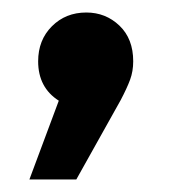

<svg xmlns="http://www.w3.org/2000/svg" viewBox="-20 -169 272 307"><path d="M193 -71Q193 -55 188 -41.5Q183 -28 173 -9L102 118H27L74 -8Q41 -29 41 -71Q41 -105 63 -127Q85 -149 118 -149Q149 -149 171 -128Q193 -107 193 -71Z"/></svg>

Font: TypoPRO Montserrat Alternates
Style: Regular
Weight: 600
Designer: Julieta Ulanovsky
Foundry: Julieta Ulanovsky
Version: Version 6.001